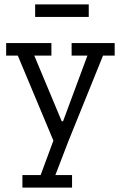

<svg xmlns="http://www.w3.org/2000/svg" viewBox="-20 -641 551 874"><path d="M384 -564H140V-621H384ZM502 -388H449L292 0L232 156H308V213H82V156H165L223 -1L61 -388H8V-445H214V-388H136L261 -89H267L378 -388H306V-445H502Z"/></svg>

Font: Zilla Slab
Style: Regular
Weight: 400
Designer: Typotheque.com
Foundry: Typotheque type foundry
Version: Version 1.1; 2017; ttfautohint (v1.6)